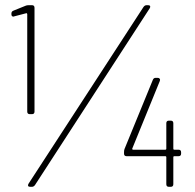

<svg xmlns="http://www.w3.org/2000/svg" viewBox="-20 -720 753 740"><path d="M91 -700H103Q113 -700 113 -690V-290Q113 -280 103 -280H95Q85 -280 85 -290V-665Q85 -667 83.5 -668.5Q82 -670 81 -669L35 -657L32 -656Q24 -656 24 -665V-668Q24 -676 32 -679L79 -698Q83 -700 91 -700ZM90 -12 533 -693Q538 -700 545 -700H551Q557 -700 558.5 -696.5Q560 -693 557 -688L115 -7Q110 0 103 0H96Q90 0 88.5 -3.5Q87 -7 90 -12ZM678 -133V-128Q678 -118 668 -118H652Q648 -118 648 -114V-10Q648 0 638 0H631Q621 0 621 -10V-114Q621 -118 617 -118H468Q458 -118 458 -128V-134Q458 -141 460 -146L569 -412Q572 -420 580 -420H588Q593 -420 595.5 -416.5Q598 -413 596 -408L490 -148Q489 -146 490 -144.5Q491 -143 493 -143H617Q621 -143 621 -147V-245Q621 -255 631 -255H638Q648 -255 648 -245V-147Q648 -143 652 -143H668Q678 -143 678 -133Z"/></svg>

Font: Barlow Semi Condensed Thin
Style: Regular
Weight: 250
Width: 4
Designer: Jeremy Tribby
Foundry: Tribby Type
Version: Version 1.408